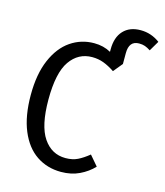

<svg xmlns="http://www.w3.org/2000/svg" viewBox="-123 -926 884 1031"><g transform="rotate(15 319.0 -410.0)"><path d="M638 -797 605 -741Q588 -752 574 -757Q560 -762 541 -762Q485 -762 485 -693V-633L443 -582Q410 -604 380.5 -615Q351 -626 317 -626Q240 -626 194 -560Q148 -494 148 -345Q148 -200 194 -132.5Q240 -65 317 -65Q356 -65 384.5 -79Q413 -93 445 -119L492 -64Q460 -30 415 -8.5Q370 13 313 13Q236 13 176.5 -27Q117 -67 83.5 -147.5Q50 -228 50 -345Q50 -461 84.5 -541Q119 -621 177.5 -661Q236 -701 308 -701Q360 -701 401 -678V-692Q401 -759 435.5 -796Q470 -833 531 -833Q590 -833 638 -797Z"/></g></svg>

Font: Fira Sans Condensed
Style: Regular
Weight: 400
Width: 3
Designer: bBox Type GmbH & Carrois Corporate GbR & Edenspiekermann AG
Foundry: bBox Type GmbH & Carrois Corporate GbR & Edenspiekermann AG
Version: Version 4.301